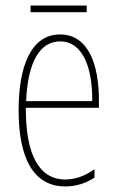

<svg xmlns="http://www.w3.org/2000/svg" viewBox="-20 -661 422 691"><path d="M292 -641H90V-617H292ZM196 -537C95 -537 47 -429 47 -264C47 -94 99 10 215 10C256 10 292 -3 320 -22V-52C285 -27 250 -15 215 -15C120 -15 72 -106 73 -273H336V-301C336 -421 302 -537 196 -537ZM196 -512C280 -512 313 -414 312 -297H74C80 -442 126 -512 196 -512Z"/></svg>

Font: Noto Sans Bengali ExtraCondensed Thin
Style: Regular
Weight: 100
Width: 2
Designer: Joana Ranito - Universal Thirst; Jelle Bosma - Monotype Design Team
Foundry: Universal Thirst ehf.
Version: Version 3.000